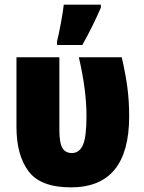

<svg xmlns="http://www.w3.org/2000/svg" viewBox="-20 -800 619 828"><path d="M286 8Q537 8 537 -298Q537 -364 529.5 -421.5Q522 -479 505 -553H320Q353 -412 353 -300Q353 -209 337.5 -174.5Q322 -140 290 -140Q262 -140 249 -162Q236 -184 236 -239V-553H51V-253Q51 -131 103 -61.5Q155 8 286 8ZM226 -606H335Q380 -686 415 -767V-780H255Q252 -752 242.5 -700Q233 -648 226 -622Z"/></svg>

Font: Noto Sans Display SemiCondensed Black
Style: Regular
Weight: 900
Width: 4
Designer: Monotype Design Team
Foundry: Monotype Imaging Inc.
Version: Version 1.900